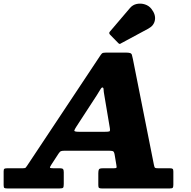

<svg xmlns="http://www.w3.org/2000/svg" viewBox="-78 -1061 1078 1081"><path d="M774.5 -1011Q760.5 -1029 738 -1036.2Q715.5 -1043.5 692.2 -1038.8Q669 -1034 653.5 -1015.5L541.5 -884Q533 -875.5 541 -866.5L587 -819.5Q591.5 -814.5 594.8 -813.8Q598 -813 603.5 -817L757.5 -900Q789 -917 794.2 -948Q799.5 -979 774.5 -1011ZM467.5 -525.5Q478.5 -542.5 485.8 -555.5Q493 -568.5 498.5 -568.5Q505 -568.5 505.2 -557Q505.5 -545.5 509.5 -524L540 -342.5Q543.5 -323.5 537.8 -321.2Q532 -319 511 -319H368Q338.5 -319 340.5 -326.2Q342.5 -333.5 352 -348ZM-57.5 -19Q-57.5 -5.5 -53.5 -2.8Q-49.5 0 -36 0H257.5Q274 0 277.5 -4.5Q281 -9 281 -25.5V-91.5Q281 -104 277 -108.8Q273 -113.5 261.5 -113.5H226Q204 -113.5 203.2 -117Q202.5 -120.5 210.5 -133L251.5 -196Q259 -207.5 265.5 -210Q272 -212.5 291 -212.5H530Q550.5 -212.5 557.5 -210Q564.5 -207.5 567.5 -190L577 -133Q579.5 -120 577.8 -116.8Q576 -113.5 560 -113.5H500Q483 -113.5 479.2 -107.5Q475.5 -101.5 475.5 -86V-18.5Q475.5 -6.5 479.5 -3.2Q483.5 0 495 0H878Q891.5 0 894.8 -4Q898 -8 898 -21.5V-95Q898 -107 894.2 -110.2Q890.5 -113.5 879.5 -113.5H815.5Q798.5 -113.5 794.8 -116.5Q791 -119.5 788.5 -133.5L670 -729.5Q667 -745 664.5 -752.5Q662 -760 654 -762.5Q646 -765 627 -765H520.5Q501 -765 496 -760Q491 -755 483.5 -743.5L76 -130Q70.5 -121.5 67 -117.5Q63.5 -113.5 48.5 -113.5H-38.5Q-50 -113.5 -53.8 -110.5Q-57.5 -107.5 -57.5 -96Z"/></svg>

Font: Besley ExtraBold
Style: Italic
Weight: 800
Italic angle: -13°
Designer: Owen Earl
Foundry: indestructible type*
Version: Version 2.001